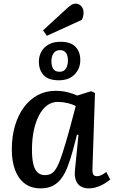

<svg xmlns="http://www.w3.org/2000/svg" viewBox="-20 -1023 631 1057"><path d="M489 -96Q488 -72 493.5 -62.5Q499 -53 515 -53Q526 -53 539 -59.5Q552 -66 565 -76L587 -35Q576 -25 556.5 -13Q537 -1 514.5 6.5Q492 14 469 14Q442 14 423.5 2.5Q405 -9 397 -32.5Q389 -56 393 -90L412 -280L404 -282L380 -191Q367 -144 352.5 -106Q338 -68 318 -41Q298 -14 270.5 0Q243 14 204 14Q150 14 114.5 -14Q79 -42 62 -90Q45 -138 45 -200Q45 -271 62.5 -330.5Q80 -390 112 -433Q144 -476 188 -499.5Q232 -523 285 -523Q323 -523 355 -514.5Q387 -506 405 -497L482 -521L503 -511ZM227 -59Q249 -59 264.5 -68.5Q280 -78 294 -104Q308 -130 323.5 -178Q339 -226 361 -304L397 -439Q380 -449 352 -455.5Q324 -462 299 -462Q265 -462 239 -442.5Q213 -423 194.5 -387.5Q176 -352 166 -304Q156 -256 156 -199Q156 -150 163.5 -119Q171 -88 187 -73.5Q203 -59 227 -59ZM351 -979Q364 -991 374.5 -997Q385 -1003 396 -1003Q415 -1003 427.5 -989Q440 -975 440 -954Q440 -945 438 -935Q436 -925 431 -914L238 -826L217 -856ZM304 -581Q247 -581 220.5 -609Q194 -637 194 -684Q194 -713 207.5 -738Q221 -763 247.5 -778Q274 -793 314 -793Q369 -793 395.5 -765.5Q422 -738 422 -692Q422 -645 390.5 -613Q359 -581 304 -581ZM308 -628Q324 -628 334 -636Q344 -644 349 -658Q354 -672 354 -690Q354 -707 349.5 -720Q345 -733 335 -740Q325 -747 310 -747Q286 -747 274.5 -729Q263 -711 263 -686Q263 -660 273 -644Q283 -628 308 -628Z"/></svg>

Font: Literata 18pt Medium
Style: Italic
Weight: 500
Italic angle: -2°
Designer: Latin by Veronika Burian and Jose Scaglione. Greek by Irene Vlachou. Cyrillic by Vera Evstafieva
Foundry: TypeTogether
Version: Version 3.103;gftools[0.9.29]